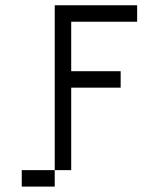

<svg xmlns="http://www.w3.org/2000/svg" viewBox="-20 -645 540 728"><path d="M437.5 -312.5V-375H250V-562.5H500V-625H187.5Q187.5 -625 187.5 0H62.5V62.5H187.5V0H250V-312.5Z"/></svg>

Font: Unifont
Style: Regular
Weight: 500
Version: Version 13.0.05